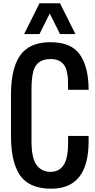

<svg xmlns="http://www.w3.org/2000/svg" viewBox="-20 -1141 581 1170"><path d="M520 -281.2Q520.5 8.8 292 8.8Q178.7 8.8 121.1 -49.8Q46.9 -126 46.9 -313V-562.5Q46.9 -749.5 121.1 -825.2Q178.7 -883.8 287.1 -883.8Q415.5 -883.8 467.8 -807.1Q520 -730.5 520 -593.8H395Q395 -665 391.6 -683.6Q388.2 -702.1 384.3 -715.8Q380.4 -729.5 375 -738.3Q348.6 -781.2 288.1 -781.2Q202.1 -781.2 182.6 -705.1Q171.9 -664.1 171.9 -593.8V-281.2Q171.9 -177.7 202.6 -135.7Q233.4 -93.8 287.1 -93.8Q382.8 -93.8 393.1 -224.6Q395 -249 395 -281.2V-312.5H520ZM283.2 -1058.6 220.7 -933.6H127L220.7 -1121.1H345.7L439.5 -933.6H345.7Z"/></svg>

Font: Oswald
Style: Book
Weight: 400
Designer: vernon adams
Foundry: vernon adams
Version: Version 1.000